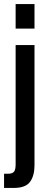

<svg xmlns="http://www.w3.org/2000/svg" viewBox="-31 -749 236 946"><path d="M46 -608V-729H139V-608ZM-11 177V107H9Q30 107 38 97Q46 87 46 61V-527H139V65Q139 117 117 147Q95 177 37 177Z"/></svg>

Font: Mona Sans Condensed Medium
Style: Regular
Weight: 500
Width: 3
Designer: Deni Anggara
Foundry: GitHub
Version: Version 1.001; ttfautohint (v1.8.4.7-5d5b);gftools[0.9.31]